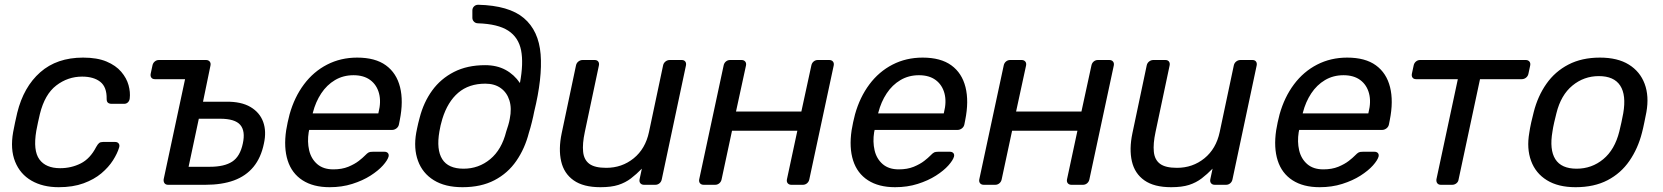

<svg xmlns="http://www.w3.org/2000/svg" viewBox="-20 -770 6930 800"><path d="M224.6 10Q158.4 10 111.1 -17.3Q63.8 -44.6 43 -96.4Q22.1 -148.3 34.8 -219.8Q37.8 -235 42.8 -259.8Q47.8 -284.6 51.8 -300Q78.3 -407.7 147.7 -468.9Q217.1 -530 326.1 -530Q384.8 -530 423.8 -513.6Q462.8 -497.2 485.2 -470.8Q507.6 -444.4 515.6 -415.2Q523.6 -386.1 520.6 -360.4Q519.6 -350.2 513.2 -343.8Q506.7 -337.4 497.4 -337.4H445.4Q435.2 -337.4 429.7 -342.1Q424.2 -346.8 424.4 -358.3Q425.3 -407.2 397.9 -429Q370.4 -450.8 322.1 -450.8Q262.6 -450.8 214.5 -413.9Q166.4 -377 146.2 -295Q142.1 -278.7 138.1 -259.2Q134.1 -239.6 131.2 -224.8Q117.3 -142.4 144.2 -105.8Q171 -69.2 230.6 -69.2Q277 -69.2 316.3 -89Q355.6 -108.7 380.8 -157.7Q387.6 -169.9 393.2 -174.2Q398.8 -178.5 408.9 -178.5H460.1Q469.5 -178.5 474.5 -172.1Q479.4 -165.7 476.4 -155.6Q469 -130.6 450.8 -102Q432.6 -73.3 402.4 -47.8Q372.2 -22.4 328.1 -6.2Q283.9 10 224.6 10Z M680.7 0Q670.5 0 665.6 -6.4Q660.8 -12.7 661.9 -22.9L751.1 -440.1H625.6Q615.4 -440.1 610.7 -446.4Q605.9 -452.8 607.9 -463L615.2 -497.1Q617.2 -507.3 624.7 -513.6Q632.1 -520 642.3 -520H838.2Q848.4 -520 853.7 -513.6Q859 -507.3 857 -497.1L825.9 -346.2H921.4Q985.1 -347.1 1023.7 -324.2Q1062.3 -301.4 1076.6 -262Q1090.9 -222.5 1079.6 -171.8Q1067.6 -113 1036.2 -74.8Q1004.9 -36.7 954.8 -18.3Q904.7 0 835.2 0ZM765.8 -75.1H854.4Q915 -75.1 947.7 -96.7Q980.4 -118.2 991.7 -171.8Q1003.1 -223.8 981.2 -249.5Q959.2 -275.3 897 -275.3H808.4Z M1353.5 10Q1285.2 10 1240.5 -18.9Q1195.8 -47.8 1178.7 -101.2Q1161.6 -154.6 1172.4 -227.3Q1174.3 -239.9 1178.7 -260.6Q1183.2 -281.3 1186.6 -293.6Q1206.6 -365 1246.4 -418.3Q1286.2 -471.6 1342.9 -500.8Q1399.6 -530 1468.3 -530Q1543.6 -530 1587.9 -497.8Q1632.2 -465.6 1646.9 -406.9Q1661.6 -348.3 1645.7 -269.4L1642.2 -251.6Q1640.2 -241.4 1631.8 -235Q1623.4 -228.6 1613.2 -228.6H1268.1Q1268.1 -228.4 1267.6 -225Q1267.1 -221.6 1266.3 -219.6Q1259.9 -179.3 1268.1 -143.8Q1276.3 -108.4 1301.7 -86.3Q1327.1 -64.3 1368.7 -64.3Q1404.7 -64.3 1431.3 -75.2Q1457.8 -86.2 1475 -99.6Q1492.2 -113.1 1499.2 -120.5Q1511 -132.7 1516.7 -135.2Q1522.4 -137.7 1533.6 -137.7H1582Q1591.2 -137.7 1596.2 -132.2Q1601.2 -126.6 1599 -117.4Q1594.8 -102.4 1575.7 -80.8Q1556.5 -59.2 1523.7 -38.2Q1490.9 -17.3 1447.7 -3.7Q1404.6 10 1353.5 10ZM1282.9 -297.6H1556.3L1557.1 -301Q1568.6 -345.7 1559.3 -380.9Q1550 -416 1523 -436.3Q1496 -456.6 1452.9 -456.6Q1409.9 -456.6 1375.8 -436.3Q1341.7 -416 1318.5 -380.9Q1295.2 -345.7 1283.7 -301Z M1907 10Q1834.6 10 1787.6 -19.1Q1740.6 -48.1 1721.7 -99.8Q1702.7 -151.4 1714.3 -217.1Q1716.3 -226.4 1718.1 -236.1Q1719.9 -245.9 1722.7 -256.8Q1725.4 -267.8 1728.6 -279.6Q1745.1 -343.8 1780.7 -392.9Q1816.3 -442 1871.7 -470.3Q1927.1 -498.5 2001.2 -498.5Q2050 -498.5 2086.3 -478.9Q2122.5 -459.3 2146.4 -424Q2161.8 -506.6 2151.2 -560.4Q2140.5 -614.3 2097.7 -642.2Q2054.9 -670.1 1971.9 -672.9Q1961.6 -672.9 1954.9 -679.7Q1948.2 -686.4 1948.2 -695.8V-726.3Q1948.2 -736.4 1955 -743.2Q1961.8 -750 1972.1 -750.2Q2100.9 -747.1 2162.8 -694.6Q2224.7 -642.1 2232.6 -543.7Q2240.4 -445.3 2205.6 -303.9Q2202.4 -286.4 2196.2 -261.4Q2190.1 -236.5 2183.8 -217.1Q2167.1 -151.4 2131.5 -99.8Q2096 -48.1 2040.2 -19.1Q1984.5 10 1907 10ZM1911.5 -67.1Q1974.6 -67.1 2022.5 -106.8Q2070.4 -146.4 2089.3 -222.1Q2093.3 -233.8 2097.7 -248.3Q2102 -262.8 2104 -274.6Q2112.9 -318.5 2102.6 -351.4Q2092.4 -384.3 2066.6 -402.8Q2040.8 -421.4 2002.3 -421.4Q1933.7 -421.4 1889.4 -383.6Q1845.1 -345.8 1823.1 -274.6Q1819.1 -262 1815.9 -247.9Q1812.8 -233.8 1810.8 -222.1Q1797.7 -146.4 1822.7 -106.8Q1847.7 -67.1 1911.5 -67.1Z M2481.8 10Q2410.6 10 2370.3 -18.5Q2329.9 -46.9 2318.2 -97.8Q2306.5 -148.6 2320.3 -214.6L2379.9 -497.1Q2381.9 -507.3 2389.8 -513.6Q2397.8 -520 2408 -520H2457.6Q2467.8 -520 2472.6 -513.6Q2477.4 -507.3 2475.4 -497.1L2416.7 -219.9Q2406.2 -171.1 2409.7 -137.5Q2413.1 -104 2435.7 -87.3Q2458.2 -70.7 2505.9 -70.7Q2571.4 -70.7 2620.3 -110.3Q2669.2 -149.9 2684.1 -219.9L2742.8 -497.1Q2744.8 -507.3 2752.7 -513.6Q2760.7 -520 2770.9 -520H2820.3Q2830.5 -520 2835.3 -513.6Q2840.1 -507.3 2838.1 -497.1L2737.4 -22.9Q2735.4 -12.7 2728 -6.4Q2720.5 0 2710.3 0H2663.7Q2653.5 0 2648.2 -6.4Q2642.9 -12.7 2644.9 -22.9L2654.4 -67.3Q2631.8 -44.1 2608.9 -26.6Q2586 -9.1 2556.4 0.5Q2526.8 10 2481.8 10Z M2912.2 0Q2902 0 2896.7 -6.4Q2891.4 -12.7 2893.4 -22.9L2995.1 -497.1Q2997.1 -507.3 3004.5 -513.6Q3012 -520 3022.2 -520H3069.6Q3079.7 -520 3085 -513.6Q3090.3 -507.3 3088.3 -497.1L3046.7 -305.3H3319L3360.6 -497.1Q3362.6 -507.3 3370 -513.6Q3377.5 -520 3387.7 -520H3435.1Q3445.2 -520 3450.5 -513.6Q3455.8 -507.3 3453.8 -497.1L3352.2 -22.9Q3350.2 -12.7 3342.7 -6.4Q3335.2 0 3325.1 0H3277.7Q3267.5 0 3262.2 -6.4Q3256.9 -12.7 3258.9 -22.9L3302.3 -225.4H3030.1L2986.7 -22.9Q2984.7 -12.7 2977.2 -6.4Q2969.7 0 2959.6 0Z M3709.5 10Q3641.2 10 3596.5 -18.9Q3551.8 -47.8 3534.7 -101.2Q3517.6 -154.6 3528.4 -227.3Q3530.3 -239.9 3534.7 -260.6Q3539.2 -281.3 3542.6 -293.6Q3562.6 -365 3602.4 -418.3Q3642.2 -471.6 3698.9 -500.8Q3755.6 -530 3824.3 -530Q3899.6 -530 3943.9 -497.8Q3988.2 -465.6 4002.9 -406.9Q4017.6 -348.3 4001.7 -269.4L3998.2 -251.6Q3996.2 -241.4 3987.8 -235Q3979.4 -228.6 3969.2 -228.6H3624.1Q3624.1 -228.4 3623.6 -225Q3623.1 -221.6 3622.3 -219.6Q3615.9 -179.3 3624.1 -143.8Q3632.3 -108.4 3657.7 -86.3Q3683.1 -64.3 3724.7 -64.3Q3760.7 -64.3 3787.3 -75.2Q3813.8 -86.2 3831 -99.6Q3848.2 -113.1 3855.2 -120.5Q3867 -132.7 3872.7 -135.2Q3878.4 -137.7 3889.6 -137.7H3938Q3947.2 -137.7 3952.2 -132.2Q3957.2 -126.6 3955 -117.4Q3950.8 -102.4 3931.7 -80.8Q3912.5 -59.2 3879.7 -38.2Q3846.9 -17.3 3803.7 -3.7Q3760.6 10 3709.5 10ZM3638.9 -297.6H3912.3L3913.1 -301Q3924.6 -345.7 3915.3 -380.9Q3906 -416 3879 -436.3Q3852 -456.6 3808.9 -456.6Q3765.9 -456.6 3731.8 -436.3Q3697.7 -416 3674.5 -380.9Q3651.2 -345.7 3639.7 -301Z M4079.2 0Q4069 0 4063.7 -6.4Q4058.4 -12.7 4060.4 -22.9L4162.1 -497.1Q4164.1 -507.3 4171.5 -513.6Q4179 -520 4189.2 -520H4236.6Q4246.7 -520 4252 -513.6Q4257.3 -507.3 4255.3 -497.1L4213.7 -305.3H4486L4527.6 -497.1Q4529.6 -507.3 4537 -513.6Q4544.5 -520 4554.7 -520H4602.1Q4612.2 -520 4617.5 -513.6Q4622.8 -507.3 4620.8 -497.1L4519.2 -22.9Q4517.2 -12.7 4509.7 -6.4Q4502.2 0 4492.1 0H4444.7Q4434.5 0 4429.2 -6.4Q4423.9 -12.7 4425.9 -22.9L4469.3 -225.4H4197.1L4153.7 -22.9Q4151.7 -12.7 4144.2 -6.4Q4136.7 0 4126.6 0Z M4859.8 10Q4788.6 10 4748.3 -18.5Q4707.9 -46.9 4696.2 -97.8Q4684.5 -148.6 4698.3 -214.6L4757.9 -497.1Q4759.9 -507.3 4767.8 -513.6Q4775.8 -520 4786 -520H4835.6Q4845.8 -520 4850.6 -513.6Q4855.4 -507.3 4853.4 -497.1L4794.7 -219.9Q4784.2 -171.1 4787.7 -137.5Q4791.1 -104 4813.7 -87.3Q4836.2 -70.7 4883.9 -70.7Q4949.4 -70.7 4998.3 -110.3Q5047.2 -149.9 5062.1 -219.9L5120.8 -497.1Q5122.8 -507.3 5130.7 -513.6Q5138.7 -520 5148.9 -520H5198.3Q5208.5 -520 5213.3 -513.6Q5218.1 -507.3 5216.1 -497.1L5115.4 -22.9Q5113.4 -12.7 5106 -6.4Q5098.5 0 5088.3 0H5041.7Q5031.5 0 5026.2 -6.4Q5020.9 -12.7 5022.9 -22.9L5032.4 -67.3Q5009.8 -44.1 4986.9 -26.6Q4964 -9.1 4934.4 0.5Q4904.8 10 4859.8 10Z M5478.5 10Q5410.2 10 5365.5 -18.9Q5320.8 -47.8 5303.7 -101.2Q5286.6 -154.6 5297.4 -227.3Q5299.3 -239.9 5303.7 -260.6Q5308.2 -281.3 5311.6 -293.6Q5331.6 -365 5371.4 -418.3Q5411.2 -471.6 5467.9 -500.8Q5524.6 -530 5593.3 -530Q5668.6 -530 5712.9 -497.8Q5757.2 -465.6 5771.9 -406.9Q5786.6 -348.3 5770.7 -269.4L5767.2 -251.6Q5765.2 -241.4 5756.8 -235Q5748.4 -228.6 5738.2 -228.6H5393.1Q5393.1 -228.4 5392.6 -225Q5392.1 -221.6 5391.3 -219.6Q5384.9 -179.3 5393.1 -143.8Q5401.3 -108.4 5426.7 -86.3Q5452.1 -64.3 5493.7 -64.3Q5529.7 -64.3 5556.3 -75.2Q5582.8 -86.2 5600 -99.6Q5617.2 -113.1 5624.2 -120.5Q5636 -132.7 5641.7 -135.2Q5647.4 -137.7 5658.6 -137.7H5707Q5716.2 -137.7 5721.2 -132.2Q5726.2 -126.6 5724 -117.4Q5719.8 -102.4 5700.7 -80.8Q5681.5 -59.2 5648.7 -38.2Q5615.9 -17.3 5572.7 -3.7Q5529.6 10 5478.5 10ZM5407.9 -297.6H5681.3L5682.1 -301Q5693.6 -345.7 5684.3 -380.9Q5675 -416 5648 -436.3Q5621 -456.6 5577.9 -456.6Q5534.9 -456.6 5500.8 -436.3Q5466.7 -416 5443.5 -380.9Q5420.2 -345.7 5408.7 -301Z M5983.9 0Q5973.7 0 5968.8 -6.4Q5963.9 -12.7 5965.1 -22.9L6054.3 -440.1H5880.6Q5870.4 -440.1 5865.7 -446.4Q5860.9 -452.8 5862.9 -463L5870.2 -497.1Q5872.2 -507.3 5879.7 -513.6Q5887.1 -520 5897.3 -520H6337.1Q6347.2 -520 6352.5 -513.6Q6357.8 -507.3 6355.8 -497.1L6348.5 -463Q6346.5 -452.8 6338.5 -446.4Q6330.6 -440.1 6320.4 -440.1H6146.7L6057.6 -22.9Q6056.4 -12.7 6048.6 -6.4Q6040.7 0 6030.5 0Z M6544.8 10Q6472.4 10 6425.4 -19.1Q6378.4 -48.1 6359.5 -99.8Q6340.5 -151.4 6352.1 -217.1Q6354.3 -233.6 6360.1 -260.1Q6365.9 -286.6 6370.5 -302.9Q6387.4 -369.6 6423.3 -420.7Q6459.1 -471.9 6514.9 -500.9Q6570.7 -530 6646.3 -530Q6720.2 -530 6766.9 -500.9Q6813.6 -471.9 6832.7 -420.7Q6851.8 -369.6 6840 -302.9Q6836.8 -286.6 6831.4 -260.1Q6826 -233.6 6821.6 -217.1Q6804.9 -151.4 6769.3 -99.8Q6733.8 -48.1 6678.1 -19.1Q6622.3 10 6544.8 10ZM6549.3 -67.1Q6612.4 -67.1 6660.3 -106.8Q6708.2 -146.4 6727.1 -222.1Q6731.1 -237.1 6735.9 -260Q6740.7 -282.9 6743.5 -297.9Q6756.6 -374 6730.8 -413.4Q6704.9 -452.9 6641.8 -452.9Q6579.7 -452.9 6531.7 -413.4Q6483.7 -374 6465 -297.9Q6461 -282.9 6455.8 -260Q6450.6 -237.1 6448.6 -222.1Q6435.5 -146.4 6460.5 -106.8Q6485.6 -67.1 6549.3 -67.1Z"/></svg>

Font: Rubik Light
Style: Italic
Weight: 300
Italic angle: -12°
Designer: Hubert and Fischer
Foundry: Hubert and Fischer
Version: Version 2.300;gftools[0.9.30]